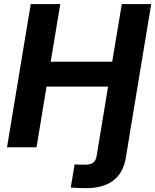

<svg xmlns="http://www.w3.org/2000/svg" viewBox="-20 -748 788 975"><path d="M339.4 204.1 358.9 86.9Q368.2 87.9 382.6 88.1Q397 88.4 410.2 88.4Q439.9 88.4 453.4 77.9Q466.8 67.4 470.7 44.4L487.8 -60.1H637.7L619.1 52.2Q606.4 129.4 555.7 168.5Q504.9 207.5 417.5 207.5Q393.6 207.5 373.3 206.5Q353 205.6 339.4 204.1ZM15.6 0 136.2 -727.5H286.1L237.3 -434.6H549.8L598.6 -727.5H748L627.4 0H478L528.8 -308.1H216.3L165.5 0Z"/></svg>

Font: Inter 24pt
Style: Bold Italic
Weight: 700
Italic angle: -9.3988°
Version: Version 4.001;git-66647c0bb